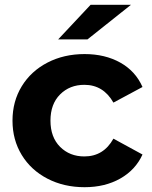

<svg xmlns="http://www.w3.org/2000/svg" viewBox="-20 -771 631 799"><path d="M32 -269Q32 -349 70.5 -412Q109 -475 177.5 -510.5Q246 -546 332 -546Q417 -546 480.5 -510.5Q544 -475 573 -409L452 -344Q410 -418 331 -418Q270 -418 230 -378Q190 -338 190 -269Q190 -200 230 -160Q270 -120 331 -120Q411 -120 452 -194L573 -128Q544 -64 480.5 -28Q417 8 332 8Q246 8 177.5 -27.5Q109 -63 70.5 -126Q32 -189 32 -269ZM357 -751H525L344 -607H222Z"/></svg>

Font: Montserrat Alternates
Style: Bold
Weight: 700
Designer: Julieta Ulanovsky
Foundry: Julieta Ulanovsky
Version: Version 7.200